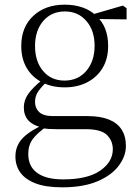

<svg xmlns="http://www.w3.org/2000/svg" viewBox="-20 -542 594 822"><path d="M246 260Q176 260 132 243Q88 226 67 196.5Q46 167 46 128Q46 80 79.5 47Q113 14 177 -13L183 -3Q140 27 120.5 53Q101 79 101 117Q101 171 139.5 198.5Q178 226 250 226Q355 226 409 188.5Q463 151 463 97Q463 61 438 36Q413 11 346 11H220Q203 11 187 10Q171 9 157 5V3Q82 -15 82 -82Q82 -113 101 -140Q120 -167 162 -201V-210L186 -198Q157 -170 143.5 -150.5Q130 -131 130 -105Q130 -79 148 -62Q166 -45 207 -45H354Q409 -45 445.5 -30.5Q482 -16 500.5 12.5Q519 41 519 83Q519 127 488 168Q457 209 396.5 234.5Q336 260 246 260ZM257 -168Q201 -168 159 -190Q117 -212 94 -251.5Q71 -291 71 -345Q71 -426 122.5 -474Q174 -522 257 -522Q299 -522 333.5 -510Q368 -498 391 -475L393 -473Q443 -428 443 -345Q443 -291 419.5 -251.5Q396 -212 354 -190Q312 -168 257 -168ZM256 -197Q314 -197 349.5 -238.5Q385 -280 385 -346Q385 -412 349.5 -452.5Q314 -493 258 -493Q200 -493 165 -452Q130 -411 130 -345Q130 -279 164.5 -238Q199 -197 256 -197ZM362 -461V-478H368L506 -518L522 -507V-459Z"/></svg>

Font: Noto Serif KR
Style: Regular
Weight: 200
Designer: Ryoko NISHIZUKA 西塚涼子 (kana & ideographs); Frank Grießhammer (Latin, Greek & Cyrillic); Wenlong ZHANG 张文龙 (bopomofo); San
Foundry: Adobe
Version: Version 2.001;hotconv 1.1.0;makeotfexe 2.6.0